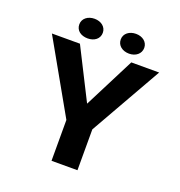

<svg xmlns="http://www.w3.org/2000/svg" viewBox="-153 -1010 1071 1140"><g transform="rotate(20 382.5 -440.0)"><path d="M380.8 -391 219.1 -711H42L298.3 -258V0H462.2V-258L719.6 -711H543.6ZM251 -756C293.2 -756 324.7 -780 324.7 -818C324.7 -855.1 292.5 -880 251 -880C209.2 -880 176.2 -855.6 176.2 -818C176.2 -779.4 208 -756 251 -756ZM512.8 -755C554.4 -755 586.5 -780.4 586.5 -818C586.5 -855.1 554.3 -880 512.8 -880C471 -880 438 -855.6 438 -818C438 -779.8 470.4 -755 512.8 -755Z"/></g></svg>

Font: Asimov
Style: Wid
Weight: 500
Designer: Google
Version: Version 2.000980; 2014